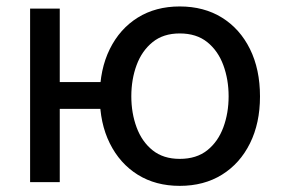

<svg xmlns="http://www.w3.org/2000/svg" viewBox="-20 -573 887 604"><path d="M74.7 0V-545.9H168V0ZM145 -230.5V-314.9H339.4V-230.5ZM545.4 11.7Q469.7 11.7 413.3 -23.4Q356.9 -58.6 325.4 -122.1Q293.9 -185.5 293.9 -269.5Q293.9 -355 325.4 -418.7Q356.9 -482.4 413.3 -517.6Q469.7 -552.7 545.4 -552.7Q621.6 -552.7 678.2 -517.6Q734.9 -482.4 766.4 -418.7Q797.9 -355 797.9 -269.5Q797.9 -185.5 766.4 -122.1Q734.9 -58.6 678.2 -23.4Q621.6 11.7 545.4 11.7ZM545.4 -73.2Q598.1 -73.2 632.1 -100.3Q666 -127.4 682.6 -172.4Q699.2 -217.3 699.2 -270Q699.2 -322.8 682.6 -367.9Q666 -413.1 632.1 -440.4Q598.1 -467.8 545.4 -467.8Q493.7 -467.8 460 -440.4Q426.3 -413.1 409.7 -368.2Q393.1 -323.2 393.1 -270Q393.1 -217.3 409.7 -172.4Q426.3 -127.4 460 -100.3Q493.7 -73.2 545.4 -73.2Z"/></svg>

Font: Inter Cardless
Style: Regular
Weight: 400
Designer: Rasmus Andersson
Foundry: rsms
Version: Version 4.001;git-9221beed3